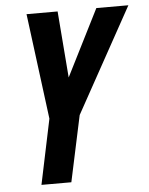

<svg xmlns="http://www.w3.org/2000/svg" viewBox="-52 -757 619 800"><g transform="rotate(-5 257.5 -357.0)"><path d="M89 0H214L273 -276L515 -714H381L241 -436L219 -714H89L146 -272Z"/></g></svg>

Font: Noto Sans ExtraCondensed
Style: Bold Italic
Weight: 700
Width: 2
Italic angle: -12°
Designer: Monotype Design Team
Foundry: Monotype Imaging Inc.
Version: Version 2.013